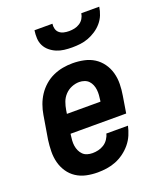

<svg xmlns="http://www.w3.org/2000/svg" viewBox="-138 -829 777 925"><g transform="rotate(-20 250.0 -366.0)"><path d="M203 8Q173 8 145 2Q117 -4 94 -19Q71 -34 55.5 -57Q40 -80 33 -107Q26 -134 26.5 -163.5Q27 -193 31 -222L51 -342Q55 -367 64 -392Q73 -417 87.5 -439Q102 -461 122.5 -479Q143 -497 167.5 -508Q192 -519 217 -523.5Q242 -528 267 -528Q297 -528 325.5 -522Q354 -516 377 -501.5Q400 -487 416.5 -464Q433 -441 440.5 -413.5Q448 -386 447.5 -356.5Q447 -327 442 -298L428 -212H143L142 -207Q140 -193 139 -179Q138 -165 140 -151.5Q142 -138 147.5 -126Q153 -114 162 -105Q171 -96 184 -92Q197 -88 211 -88Q226 -88 241 -91.5Q256 -95 269.5 -103.5Q283 -112 292.5 -126Q302 -140 305 -154H416Q411 -131 401.5 -108.5Q392 -86 376 -66.5Q360 -47 339.5 -32Q319 -17 296.5 -8Q274 1 250 4.5Q226 8 203 8ZM159 -308H331L332 -313Q334 -327 335 -340.5Q336 -354 334.5 -367.5Q333 -381 328 -393Q323 -405 314.5 -414Q306 -423 293 -427.5Q280 -432 267 -432Q247 -432 227.5 -424Q208 -416 193.5 -400.5Q179 -385 172 -365.5Q165 -346 162 -327ZM293 -600Q272 -600 252 -602.5Q232 -605 214 -612.5Q196 -620 181 -632.5Q166 -645 157.5 -662Q149 -679 148 -699Q147 -719 150 -740H242Q240 -726 243.5 -713.5Q247 -701 256.5 -693Q266 -685 279 -682Q292 -679 306 -679Q320 -679 334 -682Q348 -685 360.5 -693Q373 -701 380.5 -713.5Q388 -726 390 -740H482Q479 -719 471 -699Q463 -679 448.5 -662Q434 -645 415 -632.5Q396 -620 376 -612.5Q356 -605 335 -602.5Q314 -600 293 -600Z"/></g></svg>

Font: Iosevka Term Curly Oblique
Style: Bold
Weight: 700
Italic angle: -9°
Designer: Belleve Invis
Foundry: Belleve Invis
Version: Version 32.3.0